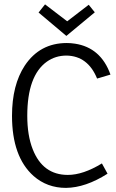

<svg xmlns="http://www.w3.org/2000/svg" viewBox="-20 -869 544 897"><path d="M296.9 -51.8Q179.7 -51.8 132.8 -171.9Q107.4 -236.3 107.4 -328.1Q107.4 -515.6 199.2 -581.1Q239.3 -609.4 291 -609.4Q390.6 -607.4 433.6 -502L496.1 -520.5Q451.2 -646.5 330.1 -665Q310.5 -668 292 -668Q166 -668 95.7 -562.5Q36.1 -471.7 36.1 -328.1Q36.1 -136.7 136.7 -46.9Q200.2 8.8 288.1 8.8Q379.9 7.8 482.4 -57.6L456.1 -105.5Q368.2 -51.8 296.9 -51.8ZM290 -701.2 422.9 -811.5 394.5 -846.7 293.9 -769.5 190.4 -848.6 160.2 -810.5Z"/></svg>

Font: Yaldevi Colombo
Style: Regular
Weight: 400
Designer: Sol Matas, Denzil Rajitha, Kosala Senevirathne and Pathum Egodawatta
Foundry: Mooniak
Version: Version 1.020 ; ttfautohint (v1.6)